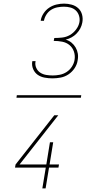

<svg xmlns="http://www.w3.org/2000/svg" viewBox="-20 -873 540 1061"><path d="M427 -333H71L73 -347H429ZM270 -440Q248 -440 226.5 -444Q205 -448 188.5 -459.5Q172 -471 163.5 -490.5Q155 -510 158 -532L159 -535H177L176 -532Q173 -514 180.5 -497.5Q188 -481 202.5 -471.5Q217 -462 235 -459Q253 -456 272 -456Q291 -456 311 -460Q331 -464 348.5 -475.5Q366 -487 377.5 -505Q389 -523 392 -542Q396 -566 388.5 -588Q381 -610 364 -624Q347 -638 324 -642.5Q301 -647 277 -647L280 -663Q301 -663 323.5 -665.5Q346 -668 365.5 -679Q385 -690 400 -709.5Q415 -729 419 -751Q422 -769 416.5 -786.5Q411 -804 398.5 -815.5Q386 -827 369 -831.5Q352 -836 333 -836Q316 -836 297.5 -832.5Q279 -829 263 -819Q247 -809 236.5 -792.5Q226 -776 223 -759V-758H205V-759Q208 -780 221 -799.5Q234 -819 252.5 -831Q271 -843 292 -848Q313 -853 334 -853Q356 -853 377 -847Q398 -841 413 -827Q428 -813 433.5 -792Q439 -771 435 -749Q432 -732 424 -716.5Q416 -701 403.5 -688Q391 -675 375.5 -666.5Q360 -658 343 -654Q361 -649 375 -637.5Q389 -626 398 -610.5Q407 -595 410 -577Q413 -559 409 -539Q406 -517 392.5 -496.5Q379 -476 359 -462.5Q339 -449 316 -444.5Q293 -440 270 -440ZM214 168 233 53H63L66 36L280 -236H302L88 36H236L256 -87H274L254 36H306L303 53H251L232 168Z"/></svg>

Font: Iosevka Thin
Style: Italic
Weight: 100
Italic angle: -9°
Monospace: yes
Designer: Belleve Invis
Foundry: Belleve Invis
Version: Version 32.5.0; ttfautohint (v1.8.4)